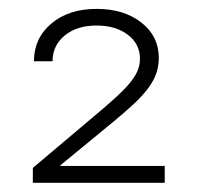

<svg xmlns="http://www.w3.org/2000/svg" viewBox="-20 -844 439 428"><path d="M53.2 -436.5V-469.7L209.5 -601.6Q239.3 -627 257.1 -645.3Q274.9 -663.6 283.4 -679.4Q292 -695.3 292 -712.9Q292 -746.1 264.9 -766.6Q237.8 -787.1 195.3 -787.1Q151.4 -787.1 124.3 -764.9Q97.2 -742.7 97.2 -707.5H55.7Q55.7 -758.8 94.5 -791.5Q133.3 -824.2 195.3 -824.2Q256.3 -824.2 295.2 -793.7Q334 -763.2 334 -714.8Q334 -697.8 328.9 -681.9Q323.7 -666 312 -649.7Q300.3 -633.3 280.8 -614.7Q261.2 -596.2 233.4 -573.2L114.7 -475.6V-474.1H347.2V-436.5Z"/></svg>

Font: Inter 24pt ExtraLight
Style: Regular
Weight: 250
Designer: Rasmus Andersson
Foundry: rsms
Version: Version 4.001;git-66647c0bb